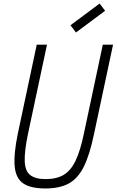

<svg xmlns="http://www.w3.org/2000/svg" viewBox="-20 -1053 660 1087"><path d="M237 14Q153 14 111 -15Q69 -44 63 -112.5Q57 -181 81 -297L188 -800H246L138 -293Q118 -196 120 -140.5Q122 -85 151 -62Q180 -39 238 -39Q300 -39 340.5 -63Q381 -87 408 -143.5Q435 -200 455 -297L562 -800H620L512 -293Q488 -177 454.5 -109.5Q421 -42 369 -14Q317 14 237 14ZM410 -869 379 -910 544 -1033 575 -992Z"/></svg>

Font: Victor Mono Thin ExtraLight
Style: Italic
Weight: 250
Italic angle: -12°
Monospace: yes
Version: Version 1.561;gftools[0.9.30]